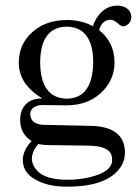

<svg xmlns="http://www.w3.org/2000/svg" viewBox="-20 -498 510 703"><path d="M127 -270.5C127.6 -182.6 160.2 -138 224.6 -136.7C287.8 -137.4 320 -182 321.3 -270.5C320.6 -355.8 288.4 -399.1 224.6 -400.4C160.8 -399.7 128.3 -356.4 127 -270.5ZM225.6 -424.8C259.4 -424.8 291 -417.3 320.3 -402.3C324.2 -414.7 329.8 -426.1 336.9 -436.5C355.8 -463.9 380.5 -477.5 411.1 -477.5C418.3 -477.5 425.5 -476.2 432.6 -473.6C451.5 -466.5 460.9 -452.8 460.9 -432.6C458.3 -415.7 448.9 -405.3 432.6 -401.4C426.8 -401.4 420.2 -404.6 413.1 -411.1C402.7 -420.9 392.9 -425.8 383.8 -425.8C381.2 -425.8 378.6 -425.5 376 -424.8C359.7 -420.9 348.6 -408.5 342.8 -387.7C379.9 -358.4 398.8 -319.3 399.4 -270.5C399.4 -232.1 387 -198.9 362.3 -170.9C327.8 -131.8 281.6 -112.3 223.6 -112.3L137.7 -113.3C132.5 -113.3 127.6 -113 123 -112.3C101.6 -107.7 90.8 -97 90.8 -80.1C91.5 -56 106.8 -43 136.7 -41L314.5 -37.1C323.6 -37.1 332.4 -36.5 340.8 -35.2C405.3 -26.7 437.5 5.5 437.5 61.5C437.5 79.8 432.3 97 421.9 113.3C390 161.5 324.5 185.5 225.6 185.5C186.5 185.5 153.6 179.7 127 168C84.6 150.4 63.5 123.7 63.5 87.9C63.5 64.5 74.2 41.3 95.7 18.6C68.4 1.6 54.4 -24.1 53.7 -58.6C53.7 -67.1 54.7 -75.5 56.6 -84C67.1 -119.8 93.1 -137.7 134.8 -137.7C130.2 -140.3 125.7 -143.2 121.1 -146.5C72.9 -179 48.8 -220.1 48.8 -269.5C48.8 -307.3 61.2 -340.2 85.9 -368.2C120.4 -405.9 167 -424.8 225.6 -424.8ZM225.6 160.2C256.2 160.2 284.5 156.9 310.5 150.4C363.9 137.4 390.6 116.5 390.6 87.9C390.6 80.1 389.6 73.6 387.7 68.4C379.9 46.9 351.6 35.8 302.7 35.2L152.3 33.2C143.9 33.2 133.1 31.9 120.1 29.3C105.1 46.9 97.3 64.5 96.7 82C96.7 91.1 99 100.3 103.5 109.4C120.4 143.2 161.1 160.2 225.6 160.2Z"/></svg>

Font: Abhaya Libre
Style: Regular
Weight: 400
Designer: Pushpananda Ekanayake, Sol Matas, Pathum Egodawatta
Foundry: Mooniak
Version: Version 1.041; ; ttfautohint (v1.5)